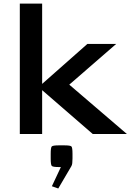

<svg xmlns="http://www.w3.org/2000/svg" viewBox="-20 -744 727 1066"><path d="M90 0V-724H214V-272.5H207.5L465 -500H625L360 -270V-278L684.5 0H495L207.5 -249H214V0ZM268 290 318 183.5H307Q273.5 183.5 267.5 177.2Q261.5 171 261.5 136.5V109.5Q261.5 75 267.5 69Q273.5 63 307 63H336.5Q370.5 63 376.5 69Q382.5 75 382.5 109.5V136.5Q382.5 151.5 381.2 162Q380 172.5 376 179L303.5 302.5Z"/></svg>

Font: Science Gothic
Style: Regular
Weight: 400
Designer: Thomas Phinney, Vassil Kateliev, Brandon Buerkle
Foundry: Font Detective LLC
Version: Version 1.018